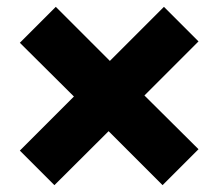

<svg xmlns="http://www.w3.org/2000/svg" viewBox="-20 -625 638 561"><path d="M560 -189 402 -346 560 -504 459 -605 301 -447 143 -605 38 -500 196 -343 38 -185 139 -84 402 -346 301 -447 196 -343 455 -84Z"/></svg>

Font: Sora-SIA ExtraBold
Style: Regular
Weight: 800
Designer: Jonathan Barnbrook, Julián Moncada
Foundry: Barnbrook Fonts
Version: Version 2.000